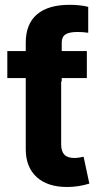

<svg xmlns="http://www.w3.org/2000/svg" viewBox="-20 -754 404 782"><path d="M84.9 -545.9H229.1V-166.8Q229.1 -138 242 -124.3Q254.8 -110.6 282.9 -110.6Q291.4 -110.6 302 -112.1Q312.6 -113.6 320.5 -115.6L343.9 -6.1Q320.3 0.9 297.8 4.3Q275.3 7.6 253.2 7.6Q173.3 7.6 129.1 -33Q84.9 -73.7 84.9 -146.4ZM333.7 -545.9V-436.1H9.8V-545.9ZM84.9 -422.3V-580.1Q84.9 -656.4 130.6 -695.4Q176.2 -734.4 263.8 -734.4Q285.7 -734.4 305 -732.2Q324.3 -730.1 339.3 -726V-620.6Q328 -622.1 317.2 -623Q306.3 -623.8 296 -623.8Q261.8 -623.8 246.6 -613.7Q231.4 -603.6 231.4 -580.1V-422.3Z"/></svg>

Font: Adwaita Sans
Style: Regular
Weight: 400
Designer: Rasmus Andersson
Foundry: rsms
Version: Version 4.001;git-9221beed3